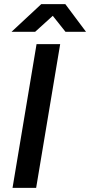

<svg xmlns="http://www.w3.org/2000/svg" viewBox="-20 -915 439 935"><path d="M158 -700H273L156 0H41ZM181 -895H298L399 -760H299L237 -838L151 -760H36Z"/></svg>

Font: Oak Sans Semibold
Style: Italic
Weight: 600
Italic angle: -9.49998°
Foundry: Erik Kennedy, Walven
Version: Version 1.000